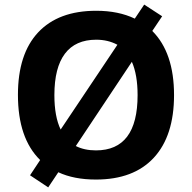

<svg xmlns="http://www.w3.org/2000/svg" viewBox="-20 -772 836 836"><path d="M737.8 -357.9Q737.8 -180.7 649.9 -85.4Q562 9.8 397.9 9.8Q301.8 9.8 233.9 -22L189.9 43.9L110.8 -8.8L154.8 -75.2Q58.1 -169.9 58.1 -358.9Q58.1 -537.1 146.2 -631.1Q234.4 -725.1 398.9 -725.1Q495.6 -725.1 566.9 -690.9L607.9 -752L686 -701.2L643.1 -637.2Q737.8 -542.5 737.8 -357.9ZM216.8 -357.9Q216.8 -264.6 244.1 -208L491.2 -577.1Q450.2 -599.1 398.9 -599.1Q308.6 -599.1 262.7 -538.3Q216.8 -477.5 216.8 -357.9ZM579.1 -357.9Q579.1 -445.8 554.2 -502.9L310.1 -136.2Q347.2 -117.2 397.9 -117.2Q579.1 -117.2 579.1 -357.9Z"/></svg>

Font: Zoram GWebM
Style: Bold
Weight: 700
Foundry: Ascender Corporation
Version: Version 1.000